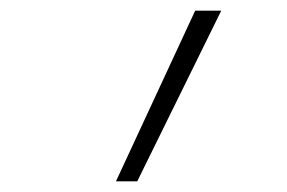

<svg xmlns="http://www.w3.org/2000/svg" viewBox="-20 -792 540 361"><path d="M198 -451 347 -772H396L238 -451Z"/></svg>

Font: Iosevka Slab XLtObl
Style: Regular
Weight: 200
Italic angle: -9°
Monospace: yes
Designer: Belleve Invis
Foundry: Belleve Invis
Version: Version 11.1.1; ttfautohint (v1.8.3)